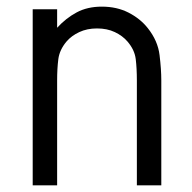

<svg xmlns="http://www.w3.org/2000/svg" viewBox="-20 -556 577 576"><path d="M285.6 -536.1Q330.6 -536.1 365.7 -518.1Q400.9 -500 423.3 -471.7Q453.6 -433.6 458.7 -390.6Q463.9 -347.7 463.9 -314.9V0H390.6V-314.9Q390.6 -350.6 387.2 -378.7Q383.8 -406.7 362.3 -431.6Q347.7 -448.7 324.5 -459.7Q301.3 -470.7 271 -470.7Q241.2 -470.7 217.8 -459.7Q194.3 -448.7 179.7 -431.6Q158.7 -406.7 155 -378.7Q151.4 -350.6 151.4 -314.9V0H78.1V-528.3H151.4V-472.7Q177.7 -501.5 210 -518.8Q242.2 -536.1 285.6 -536.1Z"/></svg>

Font: Gidole
Style: Regular
Weight: 400
Version: Version 2.100; ttfautohint (v1.8.4.7-5d5b)